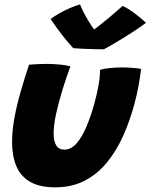

<svg xmlns="http://www.w3.org/2000/svg" viewBox="-20 -792 661 843"><path d="M419.5 -485.5Q435 -490.5 462.2 -493.2Q489.5 -496 514.5 -496Q535 -496 559.8 -494.2Q584.5 -492.5 599.5 -489.5Q595 -452 588 -414Q581 -376 571 -339Q551 -263 521 -196Q491 -129 449.2 -78.2Q407.5 -27.5 351.5 1.5Q295.5 30.5 222.5 30.5Q153.5 30.5 111.8 6Q70 -18.5 51.5 -63.2Q33 -108 33 -168.5Q33 -217.5 43.2 -273.8Q53.5 -330 70.8 -389.8Q88 -449.5 107.5 -508Q123 -509.5 146.8 -510.5Q170.5 -511.5 190 -511.5Q218.5 -511 246.2 -508.2Q274 -505.5 289 -500.5Q271 -452 254.2 -397.5Q237.5 -343 226.5 -293Q215.5 -243 215.5 -205.5Q215.5 -172.5 226.8 -153.8Q238 -135 262.5 -135Q292.5 -135 316.5 -162.8Q340.5 -190.5 359.5 -235.8Q378.5 -281 393 -332.5Q405 -375.5 412 -414Q419 -452.5 419.5 -485.5ZM518.5 -766Q531.5 -760.5 548 -749.8Q564.5 -739 580 -726.8Q595.5 -714.5 606.8 -704.8Q618 -695 621 -692Q600 -676 573.2 -658.2Q546.5 -640.5 519.5 -624Q492.5 -607.5 470.2 -594.5Q448 -581.5 436 -575.5Q417 -575.5 391.2 -576.2Q365.5 -577 341.2 -578Q317 -579 301.5 -580.5Q276.5 -608 252.2 -639Q228 -670 202 -708.5Q216 -719 238.2 -732Q260.5 -745 285.8 -756Q311 -767 331.5 -772.5Q339 -753.5 348.2 -735.8Q357.5 -718 367 -702.2Q376.5 -686.5 384.2 -675.2Q392 -664 397 -659H389Q395.5 -663.5 416.2 -679.8Q437 -696 464.2 -719Q491.5 -742 518.5 -766Z"/></svg>

Font: Grandstander Thin ExtraBold
Style: Italic
Weight: 800
Italic angle: -15°
Version: Version 1.200